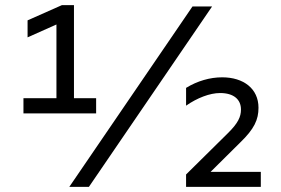

<svg xmlns="http://www.w3.org/2000/svg" viewBox="-20 -725 1092 745"><path d="M353 -344H267V-705H220L87 -646V-580L199 -630V-344H71V-285H353ZM249 0H325L803 -700H727ZM702 0H992V-58H797L912 -172C967 -225 983 -261 983 -307C983 -381 925 -425 842 -425C795 -425 746 -411 702 -384V-315C745 -345 794 -364 834 -364C887 -364 915 -339 915 -300C915 -272 904 -247 863 -207L702 -48Z"/></svg>

Font: Chess Sans Medium
Style: Regular
Weight: 500
Designer: Wolf Bōese
Foundry: Wolf Bōese
Version: Version 7.223;Glyphs 3.3 (3306)